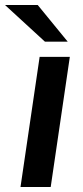

<svg xmlns="http://www.w3.org/2000/svg" viewBox="-49 -743 330 763"><path d="M32.5 0 108.5 -517H228.5L152.5 0ZM101 -723H-29L129.5 -577.5H220Z"/></svg>

Font: Public Sans SemiBold
Style: Italic
Weight: 600
Italic angle: -8°
Designer: The Public Sans project authors (U.S. Web Design System). Libre Franklin designed by Pablo Impallari and Rodrigo Fuenzal
Version: Version 1.007; ttfautohint (v1.8.1) -l 8 -r 50 -G 200 -x 14 